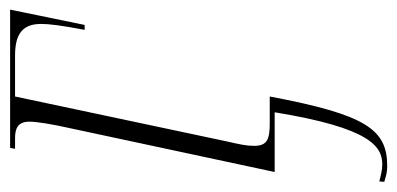

<svg xmlns="http://www.w3.org/2000/svg" viewBox="-236 -348 804 389"><g transform="rotate(-90 166.5 -154.0)"><path d="M24 228C98 228 128 186 165 -10H111C78 -10 65 -15 65 -42C65 -57 68 -71 74 -97L165 -526H248C294 -526 312 -509 312 -473C312 -457 309 -432 300 -385H310L341 -536H61L59 -526H80C98 -526 114 -522 114 -497C114 -482 109 -451 100 -411L12 0H133C101 196 63 218 27 218C16 218 5 215 -7 212L-8 222C5 226 12 228 24 228Z"/></g></svg>

Font: Noto Serif Display ExtraCondensed ExtraLight
Style: Italic
Weight: 200
Width: 2
Italic angle: -12°
Designer: Monotype Design Team
Foundry: Monotype Imaging Inc.
Version: Version 2.009